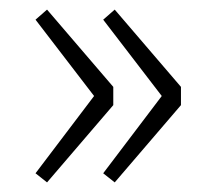

<svg xmlns="http://www.w3.org/2000/svg" viewBox="-20 -452 440 400"><path d="M78 -72 54 -91 176 -252 54 -411 78 -432 216 -271V-233ZM219 -72 195 -91 317 -252 195 -411 219 -432 357 -271V-233Z"/></svg>

Font: hySource Sans Pro Light
Style: Regular
Weight: 300
Designer: Paul D. Hunt
Foundry: Adobe Systems Incorporated
Version: Version 2.021;PS 2.000;hotconv 1.0.86;makeotf.lib2.5.63406